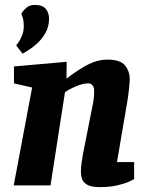

<svg xmlns="http://www.w3.org/2000/svg" viewBox="-20 -756 605 783"><path d="M72 -537 46 -571Q48 -573 55.5 -583.5Q63 -594 70 -611.5Q77 -629 77 -650Q77 -670 73 -683Q69 -696 67 -700Q76 -715 89 -725.5Q102 -736 121 -736Q154 -736 167 -719.5Q180 -703 180 -680Q180 -647 165 -621Q150 -595 129.5 -577Q109 -559 92 -549Q75 -539 72 -537ZM387 7Q350 7 334 -3.5Q318 -14 314 -28Q310 -42 310 -54Q310 -74 313 -94Q316 -114 318 -126L358 -328Q361 -342 362.5 -356Q364 -370 364 -387Q364 -399 357.5 -407.5Q351 -416 340 -416Q322 -416 301.5 -408.5Q281 -401 265.5 -392.5Q250 -384 245 -380L186 0H36L111 -399L37 -416V-485L252 -504L251 -436H252Q278 -456 300.5 -470.5Q323 -485 342.5 -494.5Q362 -504 380.5 -508.5Q399 -513 417 -513Q470 -513 489.5 -489.5Q509 -466 509 -433Q509 -422 507 -402Q505 -382 502.5 -363.5Q500 -345 498 -335L457 -95H527V-26Q525 -24 508 -16Q491 -8 460.5 -0.5Q430 7 387 7Z"/></svg>

Font: Faustina ExtraBold
Style: Italic
Weight: 800
Italic angle: -8°
Designer: Alfonso Garcia
Foundry: http://www.omnibus-type.com
Version: Version 1.200